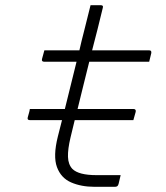

<svg xmlns="http://www.w3.org/2000/svg" viewBox="-20 -720 640 740"><path d="M95 -300H230Q241 -346 252.5 -391Q264 -436 275 -482H151Q139 -482 142 -493Q144 -502 146.5 -509.5Q149 -517 151 -526H286Q290 -544 294.5 -562.5Q299 -581 304 -600Q310 -625 316.5 -650Q323 -675 329 -700H368Q380 -700 376 -689Q366 -648 356 -607.5Q346 -567 335 -526H555Q565 -526 563 -515Q561 -506 559 -498.5Q557 -491 555 -482H324Q313 -437 301.5 -391.5Q290 -346 279 -300H494Q505 -300 503 -289Q501 -281 498.5 -273Q496 -265 494 -257H268L252 -191Q241 -145 242 -115.5Q243 -86 259 -69Q283 -45 352 -45H445Q443 -36 441 -28Q439 -20 437 -11Q435 -4 431.5 -2Q428 0 423 0H344Q293 0 254 -17Q215 -34 199.5 -76Q184 -118 203 -194Q211 -225 219 -257H95Q84 -257 87 -268Q89 -276 91.5 -284Q94 -292 95 -300Z"/></svg>

Font: Recursive Mn Lnr St Lt
Style: Italic
Weight: 300
Italic angle: -15°
Monospace: yes
Version: Version 1.079;hotconv 1.0.112;makeotfexe 2.5.65598; ttfautoh